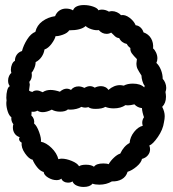

<svg xmlns="http://www.w3.org/2000/svg" viewBox="-20 -740 683 760"><path d="M638 -392Q638 -384 635 -376Q637 -364 637 -357Q637 -332 622 -317Q632 -298 632 -280Q632 -270 629 -256Q625 -227 605 -198Q585 -169 571 -164Q574 -157 574 -149Q574 -136 565.5 -125.5Q557 -115 542 -111Q539 -96 520.5 -80.5Q502 -65 485 -60Q479 -40 462 -30.5Q445 -21 423 -22Q401 -9 373 -9Q357 -9 346 -13Q336 0 311 0Q296 0 283.5 -5.5Q271 -11 267 -22Q260 -17 249 -17Q240 -17 232.5 -21.5Q225 -26 223 -33Q216 -27 204 -27Q187 -27 170.5 -37Q154 -47 153 -59Q139 -63 127 -78Q115 -93 109 -108Q95 -110 79 -133Q63 -156 66 -175Q59 -179 56.5 -185Q54 -191 58 -197Q45 -201 38 -211.5Q31 -222 31 -235Q31 -244 33 -248Q23 -261 25 -276Q16 -282 10.5 -299Q5 -316 5 -331Q5 -338 6 -341L5 -353Q5 -369 8.5 -382.5Q12 -396 19 -399Q12 -407 12 -421Q12 -431 16 -439.5Q20 -448 25 -451Q23 -459 23 -464Q23 -475 27.5 -485.5Q32 -496 39 -499Q39 -513 46.5 -523.5Q54 -534 67 -538Q73 -561 87.5 -584Q102 -607 120 -614Q126 -640 148 -656Q170 -672 198 -676Q204 -691 215.5 -698.5Q227 -706 241 -706Q258 -706 269 -699Q273 -710 284.5 -715Q296 -720 312 -720Q331 -720 348.5 -714Q366 -708 370 -699Q374 -702 383 -702Q398 -702 411 -694Q419 -696 423 -696Q433 -696 443 -691.5Q453 -687 459 -680Q475 -683 492.5 -670Q510 -657 517 -640Q528 -639 536.5 -631Q545 -623 548 -612Q568 -605 578 -588Q588 -571 586 -548Q592 -544 597.5 -532.5Q603 -521 603 -509Q603 -499 599 -491Q610 -481 617 -463.5Q624 -446 624 -428Q630 -422 634 -412Q638 -402 638 -392ZM200 -597Q197 -584 184 -566.5Q171 -549 156 -544Q154 -529 145 -515.5Q136 -502 121 -494Q121 -482 115.5 -469.5Q110 -457 105 -452Q106 -449 106 -442Q106 -427 96 -416Q98 -408 98 -405Q98 -403 95 -382Q98 -378 108 -376Q115 -382 126 -382Q135 -382 149 -375Q162 -384 180 -384Q196 -384 217 -377Q231 -389 244 -389Q253 -389 261 -384Q272 -398 291 -398Q302 -398 314 -392Q326 -399 336 -399Q346 -399 355 -393Q367 -399 380 -399Q389 -399 397 -395Q405 -391 409 -384Q431 -403 455 -403Q460 -403 470 -401Q484 -409 506 -409Q536 -409 551 -394Q551 -396 553 -400Q547 -407 543.5 -419.5Q540 -432 540 -441Q529 -458 524.5 -467Q520 -476 520 -489Q520 -494 522 -506Q509 -519 502 -528.5Q495 -538 496 -550Q486 -557 482 -566Q472 -568 464 -574Q456 -580 452 -589Q444 -590 439.5 -593Q435 -596 429.5 -602Q424 -608 420 -611Q412 -606 402 -606Q384 -606 371 -621Q359 -619 343 -624Q327 -629 319 -637Q301 -620 254 -620Q247 -609 228.5 -602.5Q210 -596 200 -597ZM389 -93Q403 -93 410 -90Q418 -104 431.5 -116.5Q445 -129 456 -132Q470 -162 493 -174Q495 -198 511 -218Q527 -238 545 -242Q543 -250 543 -254Q543 -266 550 -276Q547 -284 544.5 -294.5Q542 -305 542 -312Q524 -314 512 -327Q496 -323 487 -323Q480 -323 477 -324Q458 -311 430 -311Q411 -311 397 -317Q384 -309 358 -309Q338 -309 330 -316Q322 -314 317 -314Q310 -314 302 -317Q295 -312 282.5 -309Q270 -306 260 -306Q252 -306 249 -307Q239 -298 218 -298Q199 -298 185 -306Q165 -296 149 -296Q137 -296 128 -302Q118 -296 105 -298Q105 -288 104 -283Q118 -270 115 -251Q126 -242 135 -217Q144 -192 142 -179Q163 -175 184 -154.5Q205 -134 211 -110Q219 -112 224 -112Q242 -112 264 -103Q286 -94 293 -82Q302 -88 320 -88Q341 -88 352 -80Q361 -93 389 -93Z"/></svg>

Font: Pangolin
Style: Regular
Weight: 400
Designer: Kevin Burke
Foundry: Google, Inc.
Version: Version 1.101